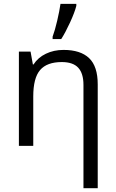

<svg xmlns="http://www.w3.org/2000/svg" viewBox="-20 -769 610 1012"><path d="M419.9 223.1V-321.3Q419.9 -382.3 392.3 -412.1Q364.7 -441.9 305.7 -441.9Q227.5 -441.9 191.4 -399.9Q155.3 -357.9 155.3 -260.7V0H79.6V-497.1H141.1L153.3 -429.2H156.7Q180.2 -465.8 221.9 -485.8Q263.7 -505.9 314.9 -505.9Q404.3 -505.9 449.7 -462.6Q495.1 -419.4 495.1 -324.2V223.1ZM257.3 -575.7Q269.5 -608.4 281.5 -659.9Q293.5 -711.4 298.8 -748.5H382.3V-738.3Q374 -704.6 349.4 -650.9Q324.7 -597.2 302.7 -563H257.3Z"/></svg>

Font: Bpm'online Open Sans
Style: Regular
Weight: 400
Foundry: Ascender Corporation
Version: Version 1.10